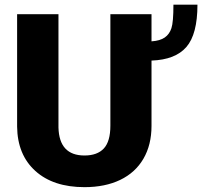

<svg xmlns="http://www.w3.org/2000/svg" viewBox="-20 -770 843 800"><path d="M611.3 -710.9V-597.7Q647 -600.1 666.5 -613.8Q686 -627.4 694.3 -652.6Q702.6 -677.7 702.6 -750.5H802.7Q802.7 -627.4 756.6 -574.2Q710.4 -521 611.3 -517.6V-245.6Q611.3 -166.5 577.6 -108.6Q543.9 -50.8 481 -20.5Q418 9.8 332 9.8Q202.1 9.8 127.4 -57.6Q52.7 -125 51.3 -242.2V-710.9H223.6V-238.8Q226.6 -122.1 332 -122.1Q385.3 -122.1 412.6 -151.4Q439.9 -180.7 439.9 -246.6V-710.9Z"/></svg>

Font: Roboto
Style: Regular
Weight: 900
Designer: Google
Version: Version 2.001171; 2014